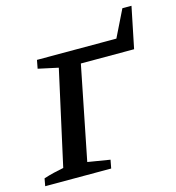

<svg xmlns="http://www.w3.org/2000/svg" viewBox="-103 -730 749 815"><g transform="rotate(-15 272.0 -322.5)"><path d="M508 -645H548L511 -464H277L195 -53L293 -37L286 0H-4L2 -33Q27 -41 46 -45.5Q65 -50 90 -55L182 -471L94 -490L101 -527H450Z"/></g></svg>

Font: Piazzolla SC Medium
Style: Italic
Weight: 500
Italic angle: -11.3°
Designer: Juan Pablo del Peral
Foundry: Huerta Tipografica
Version: Version 1.330